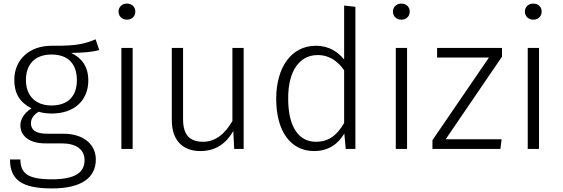

<svg xmlns="http://www.w3.org/2000/svg" viewBox="-20 -833 3147 1074"><path d="M515 -613C460 -591 419 -575 268 -577C144 -577 60 -499 60 -386C60 -310 91 -260 156 -227C117 -202 94 -168 94 -131C94 -77 139 -31 233 -31H325C405 -31 453 2 453 63C453 130 403 170 271 170C136 170 95 138 94 59H36C36 172 100 221 271 221C436 221 516 161 516 59C516 -25 447 -85 335 -85H243C175 -85 153 -110 153 -144C153 -170 170 -193 197 -208C218 -201 243 -198 270 -198C397 -198 474 -273 474 -383C474 -461 437 -509 378 -537C446 -538 496 -542 535 -553ZM268 -528C364 -528 410 -473 410 -384C410 -295 360 -243 268 -243C181 -243 125 -295 125 -386C125 -469 172 -528 268 -528Z M690 -813C662 -813 643 -793 643 -768C643 -743 662 -723 690 -723C719 -723 737 -743 737 -768C737 -793 719 -813 690 -813ZM722 -565H659V0H722Z M1343 -565H1280V-156C1241 -89 1189 -40 1116 -40C1041 -40 1004 -78 1004 -167V-565H941V-161C941 -50 1000 12 1101 12C1188 12 1247 -33 1285 -100L1290 0H1343Z M1905 -802V-500C1873 -540 1823 -577 1747 -577C1608 -577 1525 -454 1525 -280C1525 -100 1605 12 1737 12C1819 12 1873 -30 1906 -86L1914 0H1968V-795ZM1747 -40C1651 -40 1592 -123 1592 -281C1591 -440 1658 -525 1757 -525C1826 -525 1872 -487 1905 -440V-145C1866 -78 1821 -40 1747 -40Z M2225 -813C2197 -813 2178 -793 2178 -768C2178 -743 2197 -723 2225 -723C2254 -723 2272 -743 2272 -768C2272 -793 2254 -813 2225 -813ZM2257 -565H2194V0H2257Z M2788 -565H2425V-511H2715L2399 -49V0H2779L2786 -54H2473L2788 -516Z M2963 -813C2935 -813 2916 -793 2916 -768C2916 -743 2935 -723 2963 -723C2992 -723 3010 -743 3010 -768C3010 -793 2992 -813 2963 -813ZM2995 -565H2932V0H2995Z"/></svg>

Font: Glow Sans SC Normal
Style: Regular
Weight: 400
Designer: Ryoko NISHIZUKA (kana, bopomofo & ideographs); Paul D. Hunt (Latin, Greek & Cyrillic); Sandoll Communications, Soo-young
Version: Version 0.93